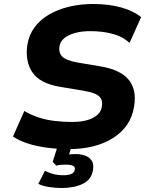

<svg xmlns="http://www.w3.org/2000/svg" viewBox="-20 -736 752 962"><path d="M326 11Q269 11 216 4Q163 -3 119.5 -17Q76 -31 45 -52L102 -180Q133 -161 172 -148Q211 -135 254 -130Q297 -125 341 -125Q387 -125 418.5 -134.5Q450 -144 468.5 -161Q487 -178 490 -200Q495 -227 485.5 -242.5Q476 -258 454 -267Q432 -276 395 -282L281 -301Q179 -318 142 -374Q105 -430 117 -511Q125 -561 153 -599Q181 -637 225.5 -663Q270 -689 326.5 -702.5Q383 -716 447 -716Q524 -716 586 -699Q648 -682 687 -650L629 -521Q593 -554 542 -567Q491 -580 432 -580Q391 -580 357 -571Q323 -562 302.5 -545Q282 -528 278 -504Q273 -471 292.5 -452Q312 -433 367 -423L480 -404Q581 -388 623.5 -338Q666 -288 652 -203Q644 -151 617 -111.5Q590 -72 546.5 -44.5Q503 -17 447.5 -3Q392 11 326 11ZM289 206Q259 206 225.5 201Q192 196 172 185L205 120Q221 128 244 135Q267 142 298 142Q322 142 337.5 135.5Q353 129 355 113Q357 99 344.5 94Q332 89 314 89Q306 89 290 89.5Q274 90 262 94L244 75L274 -20H344L318 64L291 44Q302 40 321.5 38Q341 36 360 36Q383 36 404.5 43Q426 50 438.5 67.5Q451 85 446 115Q438 165 394 185.5Q350 206 289 206Z"/></svg>

Font: Nunito Sans 6pt ExtraBold
Style: Italic
Weight: 800
Italic angle: -9°
Version: Version 3.101;gftools[0.9.27]